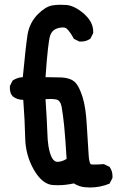

<svg xmlns="http://www.w3.org/2000/svg" viewBox="-20 -790 540 826"><path d="M297.9 -1Q261.7 6.8 229.5 6.8Q217.8 6.8 205.1 5.9Q160.2 1 125 -61Q89.8 -123 88.4 -196.8Q86.9 -270.5 80.1 -360.4Q54.7 -360.4 35.2 -375Q27.3 -383.8 25.4 -391.6Q22.5 -402.3 22.5 -408.2Q22.5 -414.1 22.5 -419.9L34.2 -443.4Q54.7 -457 78.1 -458Q90.8 -590.8 98.6 -641.6Q107.4 -693.4 143.6 -729.5Q174.8 -760.7 204.1 -766.6Q222.7 -769.5 238.3 -769.5Q253.9 -769.5 265.6 -768.6Q300.8 -765.6 341.8 -730.5L349.6 -722.7Q380.9 -691.4 380.9 -654.3Q380.9 -652.3 380.9 -647.5L369.1 -624Q351.6 -611.3 330.1 -611.3Q327.1 -611.3 321.3 -611.3L297.9 -623Q282.2 -651.4 270.5 -663.1L266.6 -667Q260.7 -671.9 251.5 -671.9Q242.2 -671.9 233.9 -669.9Q225.6 -668 221.7 -666Q204.1 -659.2 196.3 -638.7Q186.5 -611.3 175.8 -458Q207 -458 237.3 -457Q283.2 -456.1 303.7 -435.5Q320.3 -418.9 335 -373Q349.6 -327.1 353.5 -249L361.3 -124Q363.3 -88.9 371.1 -83Q376 -82 383.8 -82Q400.4 -82 426.8 -84L451.2 -72.3Q463.9 -54.7 463.9 -33.2Q463.9 -30.3 463.9 -24.4L451.2 0Q411.1 16.6 367.2 16.6Q357.4 16.6 347.7 15.6Q320.3 13.7 297.9 -1ZM226.6 -93.8Q246.1 -93.8 266.6 -106.4Q260.7 -203.1 255.9 -250Q251 -296.9 245.1 -331.1Q239.3 -359.4 220.7 -362.3Q209 -364.3 197.3 -364.3Q185.5 -364.3 175.8 -363.3Q182.6 -260.7 183.6 -222.2Q184.6 -183.6 188.5 -161.1Q200.2 -93.8 226.6 -93.8Z"/></svg>

Font: JasonHandwriting2
Style: SemiBold
Weight: 600
Version: Version 1.04.7